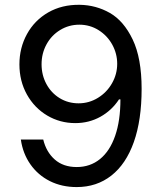

<svg xmlns="http://www.w3.org/2000/svg" viewBox="-20 -757 660 787"><path d="M65.4 -185.1H157.2Q169.4 -134.3 204.3 -103.3Q239.3 -72.3 294.4 -72.3Q349.6 -72.3 389.9 -105Q430.2 -137.7 451.9 -200Q473.6 -262.2 473.6 -349.6H467.8Q438 -304.2 391.4 -278.3Q344.7 -252.4 288.6 -252.4Q226.1 -252.4 173.6 -283.4Q121.1 -314.5 90.3 -369.6Q59.6 -424.8 59.6 -493.2Q59.6 -561 90.6 -617.4Q121.6 -673.8 177.7 -706.1Q233.9 -738.3 306.6 -737.3Q373.5 -736.3 430.4 -703.9Q487.3 -671.4 523.9 -595Q560.5 -518.6 560.5 -392.6Q560.5 -265.1 528.6 -174.8Q496.6 -84.5 436.5 -37.4Q376.5 9.8 294.4 9.8Q233.4 9.8 184.6 -14.6Q135.7 -39.1 104.7 -83.3Q73.7 -127.4 65.4 -185.1ZM460.4 -495.6Q460.4 -537.1 440.2 -574Q419.9 -610.8 384.3 -633.3Q348.6 -655.8 305.2 -655.8Q262.2 -655.8 226.6 -634Q190.9 -612.3 170.7 -575.2Q150.4 -538.1 150.4 -493.7Q150.4 -449.2 170.2 -412.6Q189.9 -376 224.6 -354.7Q259.3 -333.5 302.2 -333.5Q345.2 -333.5 381.6 -356Q418 -378.4 439.2 -415.8Q460.4 -453.1 460.4 -495.6Z"/></svg>

Font: Inter RS Variable
Style: Regular
Weight: 400
Designer: Rasmus Andersson (customised by Maria Ramos and Noel Pretorius)
Foundry: rsms
Version: Version 3.001;Glyphs 3.2.3 (3260)